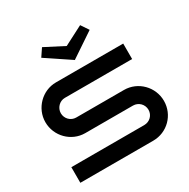

<svg xmlns="http://www.w3.org/2000/svg" viewBox="-169 -911 1046 1065"><g transform="rotate(-30 353.5 -379.0)"><path d="M675 -162C675 -251 603 -325 513 -325H207C173 -325 145 -353 145 -388C145 -422 173 -451 207 -451H638V-550H207C119 -550 46 -476 46 -388C46 -298 119 -225 207 -225H513C548 -225 576 -197 576 -162C576 -127 548 -100 513 -100H46V0H513C603 0 675 -72 675 -162ZM205 -709 360 -605 515 -709 482 -758 360 -695 238 -758Z"/></g></svg>

Font: Bruno Ace SC
Style: Regular
Weight: 400
Designer: Astigmatic (AOETI)
Foundry: Astigmatic (AOETI)
Version: Version 1.000